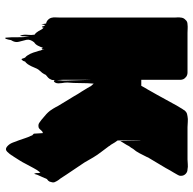

<svg xmlns="http://www.w3.org/2000/svg" viewBox="-22 -538 711 706"><g transform="rotate(90 333.0 -185.5)"><path d="M650 -19Q649 -12 645 -8Q641 -4 639 -3Q637 0 635 6L623 33Q622 35 621 40Q620 45 619 43Q616 36 617 32.5Q618 29 615 21Q605 33 598 47Q591 61 583 75Q577 87 570 98Q563 109 556 120Q554 122 552 126Q548 133 539 142.5Q530 152 520 144Q510 136 505 123Q500 110 496 99Q492 88 488.5 77Q485 66 480 56Q479 54 478.5 52Q478 50 476 49Q475 48 474 47Q473 46 472 45Q471 37 471 28.5Q471 20 470 12Q466 12 463 15Q459 19 455 23.5Q451 28 445 28Q438 29 432 25Q426 21 421 17Q411 9 400 -1Q397 -4 394 -7Q391 -10 388 -14Q386 -17 384 -20Q382 -23 380 -26Q377 -31 374.5 -35.5Q372 -40 370 -44L347 -82Q342 -90 336.5 -99Q331 -108 326 -117L317 -131Q313 -137 310 -142.5Q307 -148 303 -154Q303 -155 302.5 -155.5Q302 -156 302 -156Q302 -157 301.5 -157Q301 -157 301 -158Q301 -157 298 -163V-164Q297 -164 297 -164.5Q297 -165 297 -165L288 -175Q286 -153 286 -127Q286 -101 284 -78Q284 -73 284.5 -68Q285 -63 286 -58Q287 -52 287 -45Q287 -38 284 -33Q283 -32 281.5 -30Q280 -28 278 -29H277Q275 -31 275 -35Q275 -31 275 -26.5Q275 -22 273 -18Q273 -17 271 -15Q271 -13 269 -11Q266 -7 262.5 -4.5Q259 -2 256 1Q256 2 254 4Q254 7 251 10Q249 14 246 17Q243 20 240 24Q236 28 233 34Q230 40 227.5 46.5Q225 53 221 60Q219 64 216.5 67.5Q214 71 211 74Q209 76 207 77Q206 79 205.5 81.5Q205 84 203 86Q198 94 196 87Q194 80 192 77Q187 73 184 68Q178 59 174 47.5Q170 36 167 25Q167 23 166.5 22Q166 21 166 20L163 13V6Q162 8 162 11.5Q162 15 160 16Q158 17 158 14.5Q158 12 156 12Q153 21 148.5 30Q144 39 136 44Q124 59 127 72.5Q130 86 134 100Q138 114 128 129Q127 134 126 139Q125 144 123 149Q122 150 120.5 150Q119 150 119 149Q117 128 117.5 106.5Q118 85 115 63Q115 58 114.5 68Q114 78 113.5 88Q113 98 111 94Q107 82 108.5 68.5Q110 55 108 42Q107 42 105.5 41Q104 40 105 40Q102 38 99.5 34.5Q97 31 95 28Q92 23 89.5 18Q87 13 82 9Q82 14 80 15Q78 16 77.5 12.5Q77 9 76 8L73 3Q73 4 72.5 4.5Q72 5 72 6Q69 21 70 21.5Q71 22 67 0Q66 0 65.5 -0.5Q65 -1 63 -1Q55 -4 50 -11Q48 -13 46 -19Q44 -26 44.5 -35Q45 -44 45 -51V-473Q45 -478 44.5 -483.5Q44 -489 45 -494Q45 -498 47 -504Q49 -508 50.5 -509.5Q52 -511 53 -512Q59 -520 70 -520Q78 -521 86 -520.5Q94 -520 101 -520H247Q256 -520 263 -515L269 -509Q270 -508 272 -504Q274 -498 274 -494V-350H296L306 -368Q308 -371 309.5 -373.5Q311 -376 312 -378L329 -408Q337 -423 345.5 -438Q354 -453 362 -468Q364 -472 368.5 -480Q373 -488 377 -494Q379 -497 380.5 -500Q382 -503 384 -505Q386 -510 392 -514.5Q398 -519 408 -520Q418 -522 428.5 -521Q439 -520 448 -520H567Q575 -520 584.5 -521Q594 -522 603 -520Q613 -520 620 -513Q627 -506 627 -496Q627 -492 626 -489Q625 -486 623 -483L615 -469Q611 -463 607.5 -456.5Q604 -450 600 -443Q600 -442 599.5 -442Q599 -442 599 -441L562 -379Q559 -375 558 -371Q551 -357 544 -343.5Q537 -330 528 -320Q526 -316 523.5 -312.5Q521 -309 518 -305Q513 -295 507 -286L499 -273Q499 -317 499 -333.5Q499 -350 498.5 -348Q498 -346 498 -333Q498 -320 497.5 -304Q497 -288 497 -275.5Q497 -263 497 -263L504 -253L513 -238Q517 -234 518 -231L539 -203Q550 -189 559.5 -173Q569 -157 578 -141L623 -74Q626 -69 629.5 -64Q633 -59 636 -54Q638 -52 642.5 -45.5Q647 -39 649 -34Q650 -33 650 -32Q650 -31 651 -29Q652 -25 650 -19ZM274 -61Q274 -56 274.5 -50Q275 -44 275 -39Q275 -42 275.5 -45.5Q276 -49 276 -53Q277 -58 277 -62Q277 -66 277 -69L274 -164Z"/></g></svg>

Font: Rubik Wet Paint
Style: Regular
Weight: 400
Designer: Hubert and Fischer, NaN
Foundry: Hubert and Fischer, NaN
Version: Version 2.200